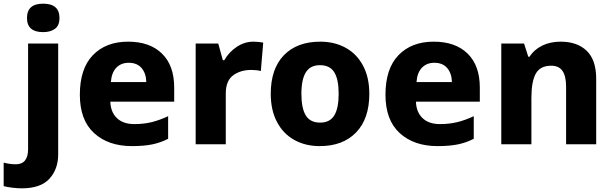

<svg xmlns="http://www.w3.org/2000/svg" viewBox="-79 -786 3339 1046"><path d="M156 -766Q245 -766 245 -688Q245 -647 220.5 -629Q196 -611 156 -611Q68 -611 68 -688Q68 -766 156 -766ZM-59 228V100Q-25 109 7 109Q74 109 74 26V-549H238V54Q238 136 190 188Q142 240 40 240Q16 240 -12.5 236.5Q-41 233 -59 228Z M870 -309V-232H522Q524 -175 558 -142.5Q592 -110 653 -110Q704 -110 747 -120.5Q790 -131 837 -153V-30Q797 -9 751 0.5Q705 10 640 10Q511 10 433.5 -61Q356 -132 356 -270Q356 -412 427 -485.5Q498 -559 619 -559Q737 -559 803.5 -494Q870 -429 870 -309ZM525 -339H718Q717 -386 692.5 -415Q668 -444 622 -444Q581 -444 555 -417.5Q529 -391 525 -339Z M1355 -554 1342 -399Q1320 -405 1290 -405Q1231 -405 1191 -375.5Q1151 -346 1151 -276V0H987V-549H1110L1135 -458H1143Q1168 -502 1210.5 -530.5Q1253 -559 1302 -559Q1325 -559 1355 -554Z M1663 10Q1585 10 1524.5 -23.5Q1464 -57 1430 -121.5Q1396 -186 1396 -275Q1396 -411 1467.5 -485Q1539 -559 1666 -559Q1744 -559 1804.5 -525.5Q1865 -492 1899 -428Q1933 -364 1933 -275Q1933 -139 1861 -64.5Q1789 10 1663 10ZM1665 -118Q1718 -118 1742 -157Q1766 -196 1766 -275Q1766 -354 1742 -392.5Q1718 -431 1664 -431Q1612 -431 1587.5 -392.5Q1563 -354 1563 -275Q1563 -196 1587 -157Q1611 -118 1665 -118Z M2535 -309V-232H2187Q2189 -175 2223 -142.5Q2257 -110 2318 -110Q2369 -110 2412 -120.5Q2455 -131 2502 -153V-30Q2462 -9 2416 0.5Q2370 10 2305 10Q2176 10 2098.5 -61Q2021 -132 2021 -270Q2021 -412 2092 -485.5Q2163 -559 2284 -559Q2402 -559 2468.5 -494Q2535 -429 2535 -309ZM2190 -339H2383Q2382 -386 2357.5 -415Q2333 -444 2287 -444Q2246 -444 2220 -417.5Q2194 -391 2190 -339Z M3169 -357V0H3005V-313Q3005 -371 2985.5 -399.5Q2966 -428 2924 -428Q2864 -428 2840 -385Q2816 -342 2816 -252V0H2652V-549H2776L2799 -477H2806Q2832 -517 2876 -538Q2920 -559 2975 -559Q3066 -559 3117.5 -509Q3169 -459 3169 -357Z"/></svg>

Font: Noto Sans UI ExtraBold
Style: Regular
Weight: 800
Designer: Monotype Design Team
Foundry: Monotype Imaging Inc.
Version: Version 1.001